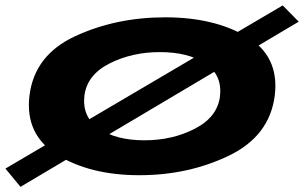

<svg xmlns="http://www.w3.org/2000/svg" viewBox="-72 -658 1149 726"><path d="M-51.5 -20.5 5.5 48.5 1057.5 -576 997 -637.5ZM455 4.5Q640 4.5 793.8 -69.5Q947.5 -143.5 967 -297Q985 -445.5 861.5 -519Q738 -592.5 552.5 -592.5Q366.5 -592.5 212.5 -521.2Q58.5 -450 39.5 -297Q21.5 -148.5 145.2 -72Q269 4.5 455 4.5ZM474 -127.5Q368 -127.5 303.2 -171Q238.5 -214.5 247 -295Q256.5 -374.5 341.8 -417.8Q427 -461 532.5 -461Q639 -461 703.8 -418.2Q768.5 -375.5 760 -295Q750.5 -215.5 665.2 -171.5Q580 -127.5 474 -127.5Z"/></svg>

Font: Anybody ExtraExpanded
Style: Bold Italic
Weight: 700
Width: 8
Italic angle: -10°
Version: Version 1.113;gftools[0.9.25]